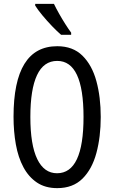

<svg xmlns="http://www.w3.org/2000/svg" viewBox="-20 -963 590 993"><path d="M501 -358Q501 -255 478.5 -171.5Q456 -88 406.5 -39Q357 10 276 10Q214 10 171 -19Q128 -48 101 -98.5Q74 -149 62 -216Q50 -283 50 -359Q50 -724 276 -724Q357 -724 406.5 -675Q456 -626 478.5 -543.5Q501 -461 501 -358ZM137 -358Q137 -214 172.5 -140.5Q208 -67 275 -67Q412 -67 412 -358Q412 -648 276 -648Q206 -648 171.5 -574.5Q137 -501 137 -358ZM259 -943Q270 -920 285.5 -892.5Q301 -865 317.5 -839Q334 -813 348 -794V-783H296Q276 -800 249.5 -827.5Q223 -855 199 -884Q175 -913 162 -934V-943Z"/></svg>

Font: Noto Sans Lao ExtraCondensed
Style: Regular
Weight: 400
Width: 2
Designer: Monotype Design Team
Foundry: Monotype Imaging Inc.
Version: Version 2.004; ttfautohint (v1.8.4.7-5d5b)